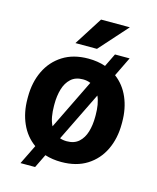

<svg xmlns="http://www.w3.org/2000/svg" viewBox="-121 -832 805 984"><g transform="rotate(15 282.0 -339.5)"><path d="M32.2 -258.8V-269Q32.2 -346.2 61.5 -407Q90.8 -467.8 146.5 -502.9Q202.1 -538.1 281.7 -538.1Q331.1 -538.1 372.6 -523.9L406.7 -593.8H484.4L434.6 -491.2Q482.4 -455.6 507.3 -397.9Q532.2 -340.3 532.2 -269V-258.8Q532.2 -182.1 503.2 -121.3Q474.1 -60.5 418.5 -25.4Q362.8 9.8 282.7 9.8Q235.8 9.8 195.8 -2.9L160.6 69.3H83L133.8 -34.2Q84 -69.8 58.1 -128.2Q32.2 -186.5 32.2 -258.8ZM172.9 -269V-258.8Q172.9 -229 177.5 -202.6Q182.1 -176.3 192.9 -155.3L322.3 -420.4Q304.2 -428.2 281.7 -428.2Q242.2 -428.2 218.3 -406.2Q194.3 -384.3 183.6 -348.1Q172.9 -312 172.9 -269ZM391.6 -269Q391.6 -296.4 387.5 -321.5Q383.3 -346.7 374 -367.2L246.1 -106Q262.7 -100.1 282.7 -100.1Q322.3 -100.1 346.2 -121.6Q370.1 -143.1 380.9 -179Q391.6 -214.8 391.6 -258.8ZM195.8 -597.7 291.5 -748H444.3L310.1 -597.7Z"/></g></svg>

Font: Vazirmatn RD FD
Style: Bold
Weight: 700
Designer: Saber Rastikerdar
Foundry: Saber Rastikerdar
Version: Version 33.003